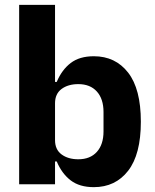

<svg xmlns="http://www.w3.org/2000/svg" viewBox="-20 -760 640 792"><path d="M59 -740H207V-422H214Q235 -472 271.5 -500Q308 -528 367 -528Q456 -528 508.5 -460.5Q561 -393 561 -258Q561 -123 508.5 -55.5Q456 12 367 12Q308 12 271.5 -16Q235 -44 214 -94H207V0H59ZM407 -218V-298Q407 -352 379.5 -382.5Q352 -413 303 -413Q261 -413 234 -393Q207 -373 207 -334V-182Q207 -143 234 -123Q261 -103 303 -103Q352 -103 379.5 -133.5Q407 -164 407 -218Z"/></svg>

Font: iA Writer Duo V
Style: Regular
Weight: 400
Designer: Mike Abbink, Paul van der Laan, Pieter van Rosmalen, Oliver Reichenstein
Foundry: Information Architects Inc.
Version: Version 2.000